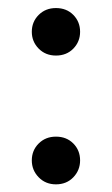

<svg xmlns="http://www.w3.org/2000/svg" viewBox="-20 -462 285 489"><path d="M122.5 -114Q149.5 -114 166.8 -96.5Q184 -79 184 -53.5Q184 -28.5 166.8 -10.5Q149.5 7.5 122.5 7.5Q96 7.5 78.5 -10.5Q61 -28.5 61 -53.5Q61 -79 78.5 -96.5Q96 -114 122.5 -114ZM122.5 -441.5Q149.5 -441.5 166.8 -424Q184 -406.5 184 -381Q184 -356 166.8 -338.2Q149.5 -320.5 122.5 -320.5Q96 -320.5 78.5 -338.2Q61 -356 61 -381Q61 -406.5 78.5 -424Q96 -441.5 122.5 -441.5Z"/></svg>

Font: Newsreader 24pt
Style: Regular
Weight: 400
Designer: Hugues Gentile
Foundry: Production Type
Version: Version 1.003